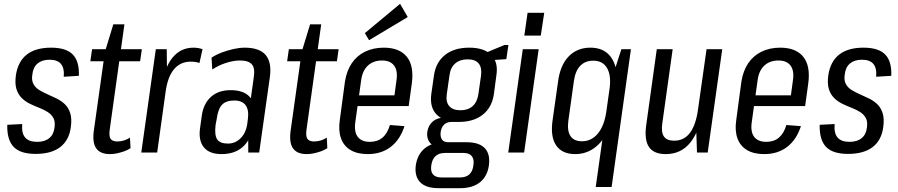

<svg xmlns="http://www.w3.org/2000/svg" viewBox="-20 -797 4693 1003"><path d="M166 7Q86 7 51 -30Q16 -67 18 -145L96 -149Q92 -101 111.5 -78.5Q131 -56 174 -56Q214 -56 237.5 -75.5Q261 -95 265 -132Q269 -162 259 -180.5Q249 -199 229.5 -211.5Q210 -224 185.5 -233.5Q161 -243 137 -254.5Q113 -266 94 -284.5Q75 -303 66 -331.5Q57 -360 63 -404Q74 -476 120 -512Q166 -548 247 -548Q325 -548 360 -512.5Q395 -477 392 -401L313 -396Q317 -441 298.5 -463Q280 -485 239 -485Q200 -485 176.5 -465.5Q153 -446 149 -408Q144 -378 154.5 -358.5Q165 -339 184.5 -327Q204 -315 228 -304.5Q252 -294 276.5 -282Q301 -270 319.5 -252Q338 -234 347 -205.5Q356 -177 350 -133Q341 -64 294.5 -28.5Q248 7 166 7Z M554 8Q503 8 482 -23Q461 -54 471 -120L528 -526L572 -670H630L554 -126Q548 -88 557 -73Q566 -58 593 -58Q610 -58 627 -63Q644 -68 659 -78L662 -23Q647 -13 628.5 -6.5Q610 0 591.5 4Q573 8 554 8ZM461 -540H721L712 -477H452Z M794 -540H851L853 -374L801 0H718ZM823 -340Q838 -442 880.5 -495Q923 -548 991 -548Q1003 -548 1015 -546Q1027 -544 1038 -540L1022 -468Q1002 -475 977 -475Q923 -475 890 -436.5Q857 -398 846 -323Z M1276 -180 1306 -396Q1313 -441 1295.5 -461Q1278 -481 1234 -481Q1200 -481 1161 -468.5Q1122 -456 1089 -434L1085 -496Q1110 -512 1139.5 -523Q1169 -534 1200 -541Q1231 -548 1258 -548Q1335 -548 1367.5 -510Q1400 -472 1390 -396L1334 0H1277ZM1137 8Q1074 8 1045 -27.5Q1016 -63 1025 -127L1034 -192Q1043 -256 1082 -291Q1121 -326 1185 -326Q1252 -326 1283.5 -292Q1315 -258 1306 -193L1297 -128Q1288 -63 1246 -27.5Q1204 8 1137 8ZM1171 -47Q1209 -47 1236.5 -74.5Q1264 -102 1271 -145L1275 -176Q1281 -223 1263 -247.5Q1245 -272 1204 -272Q1161 -272 1140 -250Q1119 -228 1112 -175L1106 -143Q1100 -91 1114.5 -69Q1129 -47 1171 -47Z M1582 8Q1531 8 1510 -23Q1489 -54 1499 -120L1556 -526L1600 -670H1658L1582 -126Q1576 -88 1585 -73Q1594 -58 1621 -58Q1638 -58 1655 -63Q1672 -68 1687 -78L1690 -23Q1675 -13 1656.5 -6.5Q1638 0 1619.5 4Q1601 8 1582 8ZM1489 -540H1749L1740 -477H1480Z M1901 8Q1847 8 1811.5 -13Q1776 -34 1761.5 -74Q1747 -114 1755 -169L1782 -371Q1791 -427 1817.5 -466.5Q1844 -506 1887 -527Q1930 -548 1985 -548Q2067 -548 2105.5 -500Q2144 -452 2131 -359L2115 -243H1833L1841 -299H2055L2036 -265L2051 -376Q2059 -427 2039 -454Q2019 -481 1976 -481Q1931 -481 1902.5 -455Q1874 -429 1867 -380L1836 -158Q1829 -108 1849 -82Q1869 -56 1912 -56Q1952 -56 1978 -78Q2004 -100 2017 -144L2093 -138Q2070 -67 2021 -29.5Q1972 8 1901 8ZM2110 -708 1908 -587 1886 -624 2070 -777Z M2377 -160Q2299 -160 2261.5 -198Q2224 -236 2233 -305L2247 -403Q2257 -472 2305 -510Q2353 -548 2431 -548Q2509 -548 2546.5 -510Q2584 -472 2573 -403L2560 -305Q2550 -236 2502 -198Q2454 -160 2377 -160ZM2271 186Q2205 186 2175 155Q2145 124 2152 67Q2161 8 2200 -23Q2239 -54 2305 -54H2417Q2483 -54 2512.5 -23Q2542 8 2534 67Q2526 124 2487.5 155Q2449 186 2384 186ZM2383 130Q2445 130 2453 67Q2458 36 2445 19Q2432 2 2401 2H2305Q2242 2 2233 67Q2224 130 2287 130ZM2282 -30Q2243 -30 2225.5 -52Q2208 -74 2212 -107Q2217 -142 2241 -162.5Q2265 -183 2305 -183H2380L2377 -160H2338Q2314 -160 2299.5 -145.5Q2285 -131 2282 -107Q2279 -83 2288.5 -68.5Q2298 -54 2322 -54H2362L2359 -30ZM2385 -221Q2425 -221 2449 -242.5Q2473 -264 2479 -305L2493 -403Q2498 -444 2480.5 -465.5Q2463 -487 2423 -487Q2383 -487 2358 -465.5Q2333 -444 2328 -403L2314 -305Q2308 -264 2327 -242.5Q2346 -221 2385 -221ZM2498 -513 2615 -562H2636L2625 -488L2494 -479Z M2794 -540 2718 0H2635L2711 -540ZM2823 -730 2805 -611H2719L2736 -730Z M2985 8Q2916 8 2885 -38Q2854 -84 2867 -171L2895 -369Q2906 -456 2950.5 -502Q2995 -548 3064 -548Q3116 -548 3149 -522Q3182 -496 3195.5 -447Q3209 -398 3198 -328L3182 -215Q3173 -146 3146 -96Q3119 -46 3077.5 -19Q3036 8 2985 8ZM3021 -59Q3054 -59 3080 -77.5Q3106 -96 3123 -130Q3140 -164 3147 -211L3164 -330Q3174 -402 3151.5 -441Q3129 -480 3079 -480Q3037 -480 3011 -453Q2985 -426 2978 -373L2949 -166Q2942 -114 2960 -86.5Q2978 -59 3021 -59ZM3276 -540 3175 180H3092L3168 -360L3226 -540Z M3440 -154Q3433 -107 3448 -84.5Q3463 -62 3502 -62Q3554 -62 3585 -104Q3616 -146 3627 -229L3662 -295L3654 -238Q3637 -117 3588 -54.5Q3539 8 3458 8Q3395 8 3370 -29.5Q3345 -67 3356 -145L3411 -540H3494ZM3677 0H3621L3616 -152L3671 -540H3753Z M3972 8Q3918 8 3882.5 -13Q3847 -34 3832.5 -74Q3818 -114 3826 -169L3853 -371Q3862 -427 3888.5 -466.5Q3915 -506 3958 -527Q4001 -548 4056 -548Q4138 -548 4176.5 -500Q4215 -452 4202 -359L4186 -243H3904L3912 -299H4126L4107 -265L4122 -376Q4130 -427 4110 -454Q4090 -481 4047 -481Q4002 -481 3973.5 -455Q3945 -429 3938 -380L3907 -158Q3900 -108 3920 -82Q3940 -56 3983 -56Q4023 -56 4049 -78Q4075 -100 4088 -144L4164 -138Q4141 -67 4092 -29.5Q4043 8 3972 8Z M4410 7Q4330 7 4295 -30Q4260 -67 4262 -145L4340 -149Q4336 -101 4355.5 -78.5Q4375 -56 4418 -56Q4458 -56 4481.5 -75.5Q4505 -95 4509 -132Q4513 -162 4503 -180.5Q4493 -199 4473.5 -211.5Q4454 -224 4429.5 -233.5Q4405 -243 4381 -254.5Q4357 -266 4338 -284.5Q4319 -303 4310 -331.5Q4301 -360 4307 -404Q4318 -476 4364 -512Q4410 -548 4491 -548Q4569 -548 4604 -512.5Q4639 -477 4636 -401L4557 -396Q4561 -441 4542.5 -463Q4524 -485 4483 -485Q4444 -485 4420.5 -465.5Q4397 -446 4393 -408Q4388 -378 4398.5 -358.5Q4409 -339 4428.5 -327Q4448 -315 4472 -304.5Q4496 -294 4520.5 -282Q4545 -270 4563.5 -252Q4582 -234 4591 -205.5Q4600 -177 4594 -133Q4585 -64 4538.5 -28.5Q4492 7 4410 7Z"/></svg>

Font: Pathway Extreme Condensed
Style: Italic
Weight: 400
Width: 3
Italic angle: -8°
Version: Version 1.001;gftools[0.9.26]